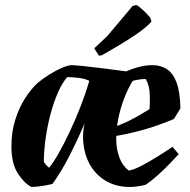

<svg xmlns="http://www.w3.org/2000/svg" viewBox="-20 -730 755 762"><path d="M104.6 12Q75.9 -2.8 50.6 -42.1Q25.3 -81.3 25.3 -149.5Q25.3 -206 40.3 -253.8Q55.2 -301.7 79.1 -339.2Q103 -376.7 129.2 -400.6Q148.4 -416.8 174.3 -433.3Q200.2 -449.7 225.4 -460.6Q250.7 -471.5 266.4 -471.5Q290.3 -470.1 317.6 -467.1Q344.9 -464.1 386.4 -459.1Q427.9 -454.1 494.2 -445L330.8 -244.5L318.6 -247.5Q304.8 -214.2 289.1 -180.4Q273.4 -146.5 257 -114.3Q240.6 -82 223.1 -53Q205.6 -24 188.3 0Q169.6 4.5 148 8Q126.4 11.5 104.6 12ZM174.5 -64.2Q191.8 -84.5 213.4 -122.7Q235 -160.9 257.8 -209.4Q280.7 -258 300.7 -309.9Q320.8 -361.8 334.6 -409.1Q322.9 -415.2 308.6 -418.2Q294.3 -421.2 279.6 -422.1Q272 -423.1 263.3 -423.5Q254.6 -424 246.6 -423.9Q226.4 -400.4 209.8 -362.3Q193.2 -324.2 180.9 -278.7Q168.7 -233.1 161.9 -186Q155 -138.9 154 -96.3Q154 -94.3 154 -92Q154 -89.8 154 -87.8Q157.6 -81.5 163.2 -75.2Q168.9 -68.9 174.5 -64.2ZM494.9 12Q440.9 12 399.4 -12.5Q357.9 -37 334.4 -81.1Q311 -125.3 309.6 -183.9Q309.1 -220 320.2 -259.1Q331.3 -298.3 351.3 -335.1Q371.2 -372 395 -399.9Q423.6 -418.9 455.6 -435.1Q487.7 -451.2 521 -461.4Q554.4 -471.5 584.1 -471.5Q618 -471.5 642.4 -455.5Q666.9 -439.5 680.8 -402.4Q694.7 -365.3 696.1 -300.1L670.5 -257.9Q604.9 -229.9 540.2 -212.5Q475.5 -195 413.8 -186.3L414.1 -220Q456.3 -232.7 493.8 -251.5Q531.3 -270.3 573.5 -297.1Q575.4 -328.8 574.6 -350.4Q573.9 -372.1 570.1 -387.6Q566.3 -403.1 558.2 -416.6Q550.5 -416.6 541.4 -415.6Q532.4 -414.6 523.7 -413Q514.9 -411.5 506.6 -408.9Q488 -379.2 472.4 -338.6Q456.9 -298 448.6 -254.9Q440.3 -211.8 441.3 -173.4Q442.2 -136.4 454 -104.4Q465.7 -72.4 490.8 -53.2Q510.7 -55.8 542.4 -72.5Q574 -89.1 607.4 -110Q640.7 -130.9 664.5 -147.4L689.3 -118.3Q675 -102.8 652.2 -79.1Q629.4 -55.4 603.9 -32.7Q578.3 -9.9 556.9 3.8Q541.3 7.4 525.7 9.7Q510 12 494.9 12ZM372.9 -508.8 354 -538.2 405.3 -586.3 506.4 -706.4 520.9 -710Q529.6 -706.7 546 -691.6Q562.3 -676.4 576.3 -660.1L581.2 -644.4Q572.2 -633.9 555.6 -620Q539 -606 514.6 -589.7Q490.2 -573.3 457.8 -553.6Q425.4 -533.9 384.1 -510.8Z"/></svg>

Font: Labrada
Style: Italic
Weight: 400
Italic angle: -7°
Designer: Mercedes Jáuregui
Foundry: Omnibus-Type Team
Version: Version 1.000